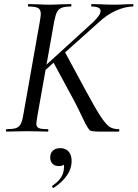

<svg xmlns="http://www.w3.org/2000/svg" viewBox="-20 -645 674 941"><path d="M12 -12Q43 -12 58 -17Q73 -22 81 -36.5Q89 -51 94 -81L176 -544Q180 -570 180 -576Q180 -598 167 -605.5Q154 -613 119 -613Q117 -613 117 -619Q117 -625 119 -625L162 -624Q198 -622 221 -622Q244 -622 284 -624L328 -625Q330 -625 330 -619Q330 -613 328 -613Q298 -613 282.5 -607Q267 -601 259.5 -586.5Q252 -572 246 -542L164 -81Q158 -45 158 -39Q158 -23 169.5 -17.5Q181 -12 215 -12Q217 -12 217 -6Q217 0 215 0Q188 0 174 -1L114 -2L54 -1Q39 0 12 0Q9 0 9 -6Q9 -12 12 -12ZM343 -152 238 -346 296 -394 397 -207Q447 -114 473.5 -74Q500 -34 517.5 -23Q535 -12 562 -12Q565 -12 565 -6Q565 0 562 0H474Q433 0 422.5 -5Q412 -10 386 -65Q360 -120 343 -152ZM473 -591Q473 -613 429 -613Q427 -613 427 -619Q427 -625 429 -625L470 -624Q510 -622 540 -622Q569 -622 599 -624L631 -625Q634 -625 634 -619Q634 -613 631 -613Q594 -613 548.5 -593Q503 -573 460 -532L177 -279L155 -280L438 -538Q473 -572 473 -591ZM242 276Q238 276 236 271.5Q234 267 237 265Q286 232 292 191Q294 179 294 174Q294 160 288 152.5Q282 145 274 143L304 130Q305 169 269 169Q248 169 237 157Q226 145 226 127Q226 106 239 93.5Q252 81 276 81Q302 81 316.5 98Q331 115 331 143Q331 182 307.5 215.5Q284 249 244 275Z"/></svg>

Font: Cormorant Garamond Medium
Style: Italic
Weight: 500
Italic angle: -10°
Designer: Christian Thalmann (Catharsis Fonts)
Foundry: Catharsis Fonts
Version: Version 4.000